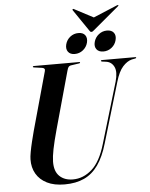

<svg xmlns="http://www.w3.org/2000/svg" viewBox="-65 -1068 885 1130"><g transform="rotate(-5 377.5 -502.5)"><path d="M515 -208 622 -566.5Q638 -623.5 623.2 -653.5Q608.5 -683.5 576 -688L553.5 -691Q549.5 -692 548 -693Q546.5 -694 546.5 -696Q546.5 -698 548.2 -699Q550 -700 552.5 -700H749.5Q752.5 -700 753.8 -699.2Q755 -698.5 755 -697Q755 -695 753.8 -694Q752.5 -693 748.5 -692L728 -688Q700.5 -681 675 -653Q649.5 -625 632 -565L526 -209Q503.5 -132 469.5 -83.8Q435.5 -35.5 386.8 -12.8Q338 10 271 10Q209 10 167 -11Q125 -32 103.5 -69Q82 -106 83 -154.5Q83 -169.5 88 -197.2Q93 -225 100.8 -257Q108.5 -289 116 -317L212.5 -664.5Q215.5 -674 211 -679Q206.5 -684 198 -685L151.5 -691.5Q147.5 -692 146 -693Q144.5 -694 144.5 -696Q144.5 -698 146.2 -699Q148 -700 150.5 -700H418.5Q423.5 -700 423.5 -697Q423.5 -695.5 422 -694Q420.5 -692.5 416.5 -692L367 -684.5Q359 -683 354.2 -677.2Q349.5 -671.5 345 -654.5L251.5 -317.5Q232 -247 223.2 -202.8Q214.5 -158.5 214 -130Q213 -72 242.8 -43.5Q272.5 -15 322 -15Q383.5 -15 434.2 -60Q485 -105 515 -208ZM397 -749.5Q370 -749.5 357.5 -766.5Q345 -783.5 351.5 -810Q358.5 -837 379.8 -853.8Q401 -870.5 428.5 -870.5Q456 -870.5 468.2 -853.8Q480.5 -837 474 -810Q467 -783.5 445.8 -766.5Q424.5 -749.5 397 -749.5ZM566 -749.5Q538.5 -749.5 525.8 -766.5Q513 -783.5 520 -810Q527 -836.5 548.5 -853.5Q570 -870.5 597 -870.5Q624.5 -870.5 637.2 -853.8Q650 -837 643 -810Q636.5 -783.5 615 -766.5Q593.5 -749.5 566 -749.5ZM553 -940.5 415 -1013Q410 -1016 408 -1014Q406.5 -1013 406 -1011.2Q405.5 -1009.5 407 -1007L494 -879.5Q497 -875 499.2 -872.8Q501.5 -870.5 505.5 -870.5Q510 -870.5 513.5 -872.8Q517 -875 522 -879.5L674 -1007Q677 -1009.5 677.5 -1011.2Q678 -1013 677 -1014Q676 -1015 673.8 -1014.5Q671.5 -1014 668.5 -1013L495 -940.5Z"/></g></svg>

Font: Fraunces 120pt SemiBold
Style: Italic
Weight: 600
Italic angle: -16°
Version: Version 1.000;[b76b70a41]